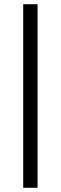

<svg xmlns="http://www.w3.org/2000/svg" viewBox="-20 -740 288 910"><path d="M158 -720V150H90V-720Z"/></svg>

Font: TASA Orbiter VF Text
Style: Regular
Weight: 400
Designer: Weizhong Zhang
Foundry: 本地遙控
Version: Version 1.001;Glyphs 3.2 (3192)